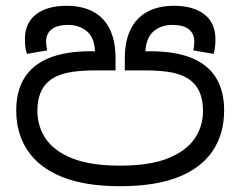

<svg xmlns="http://www.w3.org/2000/svg" viewBox="-20 -632 830 663"><path d="M394 11Q274 11 194.5 -21Q115 -53 75.5 -112Q36 -171 36 -251Q36 -317 64 -362.5Q92 -408 149 -431.5Q206 -455 292 -455H315L308 -452Q307 -501 280.5 -523.5Q254 -546 215 -546Q178 -546 158.5 -531Q139 -516 139 -487Q139 -482 140.5 -472.5Q142 -463 143 -458L73 -446Q69 -458 67.5 -470.5Q66 -483 66 -496Q66 -553 104.5 -582.5Q143 -612 210 -612Q264 -612 302 -591.5Q340 -571 359.5 -530.5Q379 -490 379 -430V-389H314Q247 -389 209 -380Q171 -371 148 -351Q129 -335 119 -309.5Q109 -284 109 -249Q109 -196 138 -153Q167 -110 230 -85Q293 -60 395 -60Q496 -60 559 -85Q622 -110 651.5 -152.5Q681 -195 681 -249Q681 -284 671 -309.5Q661 -335 642 -351Q619 -371 581 -380Q543 -389 475 -389H411V-430Q411 -490 431 -530.5Q451 -571 489 -591.5Q527 -612 581 -612Q647 -612 685.5 -582.5Q724 -553 724 -496Q724 -483 722.5 -470.5Q721 -458 718 -446L647 -458Q649 -463 650 -472.5Q651 -482 651 -487Q651 -516 632 -531Q613 -546 575 -546Q536 -546 510 -523.5Q484 -501 482 -452L478 -455H498Q586 -455 642.5 -431.5Q699 -408 726.5 -362.5Q754 -317 754 -251Q754 -170 714.5 -111Q675 -52 595.5 -20.5Q516 11 394 11Z"/></svg>

Font: usinhala05
Style: Book
Weight: 400
Designer: Jelle Bosma - Monotype Design Team
Foundry: Monotype Imaging Inc.
Version: Version 2.003